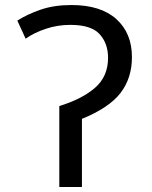

<svg xmlns="http://www.w3.org/2000/svg" viewBox="-20 -744 603 764"><path d="M216 -322Q307 -350 358.5 -395Q410 -440 410 -514Q410 -571 376.5 -608Q343 -645 260 -645Q209 -645 162.5 -629.5Q116 -614 82 -590L49 -662Q88 -687 141.5 -705.5Q195 -724 264 -724Q381 -724 443 -668Q505 -612 505 -517Q505 -433 459.5 -374Q414 -315 306 -271V0H216Z"/></svg>

Font: Noto Sans Mono SemiCondensed
Style: Regular
Weight: 400
Width: 4
Designer: Monotype Design Team
Foundry: Monotype Imaging Inc.
Version: Version 2.014